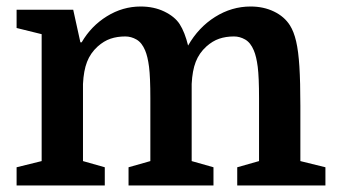

<svg xmlns="http://www.w3.org/2000/svg" viewBox="-20 -570 1035 590"><path d="M108 -75V-465L31 -484V-540H205L227 -440H231Q260 -490 308.5 -520Q357 -550 412 -550Q453 -550 485 -534.5Q517 -519 532 -496Q548 -471 558 -430Q590 -486 641 -518Q692 -550 750 -550Q790 -550 822 -534.5Q854 -519 871 -492Q883 -473 890 -443Q897 -413 900 -365.5Q903 -318 903 -245V-75L980 -56V0H709V-56L776 -75V-268Q776 -333 772 -364.5Q768 -396 760 -415Q750 -439 733.5 -448.5Q717 -458 699 -458Q674 -458 653.5 -451Q633 -444 614 -427Q592 -407 581.5 -380Q571 -353 569 -312V-75L636 -56V0H375V-56L442 -75V-268Q442 -333 438 -364.5Q434 -396 426 -415Q416 -439 399.5 -448.5Q383 -458 365 -458Q340 -458 319.5 -451Q299 -444 280 -427Q258 -407 247.5 -380Q237 -353 235 -312V-75L302 -56V0H31V-56Z"/></svg>

Font: Domine
Style: Regular
Weight: 400
Designer: Pablo Impallari, Rodrigo Fuenzalida, Brenda Gallo
Foundry: Pablo Impallari, Rodrigo Fuenzalida, Brenda Gallo
Version: Version 2.000;September 19, 2022;FontCreator 14.0.0.2877 64-